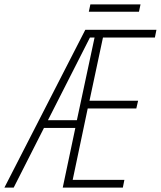

<svg xmlns="http://www.w3.org/2000/svg" viewBox="-85 -849 728 869"><path d="M-65 0 301 -714H623L616 -679H381L320 -393H540L532 -358H312L244 -35H478L471 0H199L256 -270H114L-23 0ZM132 -305H263L343 -679H322ZM317 -796 324 -829H551L544 -796Z"/></svg>

Font: Noto Sans Condensed ExtraLight
Style: Italic
Weight: 200
Width: 3
Italic angle: -12°
Designer: Monotype Design Team
Foundry: Monotype Imaging Inc.
Version: Version 2.013; ttfautohint (v1.8.4.7-5d5b)